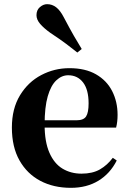

<svg xmlns="http://www.w3.org/2000/svg" viewBox="-20 -884 619 921"><path d="M320 17Q237 17 173.5 -16.5Q110 -50 73.5 -114.5Q37 -179 37 -272Q37 -363 76 -427Q115 -491 178 -524Q241 -557 313 -557Q389 -557 440.5 -527.5Q492 -498 518 -447Q544 -396 544 -333Q544 -299 537 -272H101V-307H347Q381 -307 393 -325.5Q405 -344 405 -388Q405 -454 378.5 -488.5Q352 -523 307 -523Q276 -523 250 -498.5Q224 -474 209 -422Q194 -370 194 -286Q194 -204 217 -151.5Q240 -99 280 -75Q320 -51 371 -51Q424 -51 459.5 -71.5Q495 -92 521 -127L540 -114Q508 -51 452 -17Q396 17 320 17ZM372 -649 351 -632Q326 -652 297.5 -673.5Q269 -695 222 -726Q190 -749 172.5 -769.5Q155 -790 155 -811Q155 -836 171.5 -850Q188 -864 206 -864Q230 -864 249.5 -849Q269 -834 286 -801Q315 -746 334.5 -712Q354 -678 372 -649Z"/></svg>

Font: Noto Serif TC ExtraLight ExtraBold
Style: Regular
Weight: 800
Version: Version 2.002-H1;hotconv 1.1.0;makeotfexe 2.6.0